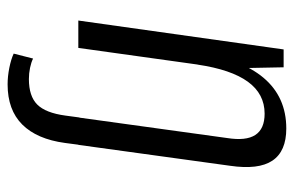

<svg xmlns="http://www.w3.org/2000/svg" viewBox="-154 -433 773 505"><g transform="rotate(90 232.5 -180.5)"><path d="M202 186Q181 186 158.5 181.5Q136 177 121 170L134 119Q144 124 158.5 127Q173 130 188 130Q233 130 255 108Q277 86 284 34L289 -3H361L356 35Q346 109 307.5 147.5Q269 186 202 186ZM343 -391Q351 -441 335 -465.5Q319 -490 279 -490Q227 -490 195 -446Q163 -402 150 -314L110 -248L117 -306Q134 -427 184.5 -487Q235 -547 318 -547Q378 -547 402.5 -510.5Q427 -474 416 -399L361 0H289ZM110 -540H157L160 -387L106 0H34Z"/></g></svg>

Font: Pathway Extreme Condensed Light
Style: Italic
Weight: 300
Width: 3
Italic angle: -8°
Version: Version 1.001;gftools[0.9.26]